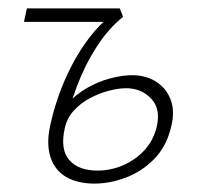

<svg xmlns="http://www.w3.org/2000/svg" viewBox="-20 -430 469 457"><path d="M205 7Q165 7 138 -8.5Q111 -24 100.5 -55Q90 -86 99 -129Q106 -163 119 -200.5Q132 -238 151 -274.5Q170 -311 193.5 -341.5Q217 -372 243 -392L273 -390Q238 -362 210 -318.5Q182 -275 163 -224.5Q144 -174 134 -124Q123 -74 145 -49Q167 -24 212 -24Q243 -24 271.5 -36Q300 -48 321.5 -70Q343 -92 352 -124Q364 -169 340.5 -194.5Q317 -220 280 -220Q262 -220 239 -214Q216 -208 193.5 -196Q171 -184 155 -166Q139 -148 134 -124L109 -126Q118 -158 139 -181.5Q160 -205 187 -220.5Q214 -236 242.5 -243.5Q271 -251 294 -251Q328 -251 352.5 -235Q377 -219 387 -190.5Q397 -162 386 -123Q375 -80 346.5 -51Q318 -22 280 -7.5Q242 7 205 7ZM37 -378 44 -410H265L273 -390L247 -378Z"/></svg>

Font: Ysabeau ExtraLight
Style: Italic
Weight: 250
Italic angle: -12°
Version: Version 2.000;gftools[0.9.27.dev2+g8671c4b]